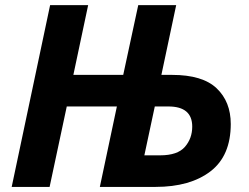

<svg xmlns="http://www.w3.org/2000/svg" viewBox="-20 -734 977 754"><path d="M25.9 0 176.8 -713.9H326.2L268.1 -439.9H463.9L522.9 -713.9H671.9L613.8 -439.9H655.8Q775.4 -439.9 830.8 -387.2Q886.2 -334.5 886.2 -247.1Q886.2 -122.1 806.4 -61Q726.6 0 590.8 0H372.1L439 -315.9H242.2L174.8 0ZM546.9 -124H608.9Q677.2 -124 706.1 -157.2Q734.9 -190.4 734.9 -236.8Q734.9 -315.9 641.1 -315.9H587.9Z"/></svg>

Font: Open Sans
Style: Bold Italic
Weight: 700
Italic angle: -12°
Designer: Monotype Design Team
Foundry: Monotype Imaging Inc.
Version: Version 3.003; ttfautohint (v1.8.4)